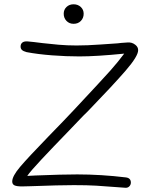

<svg xmlns="http://www.w3.org/2000/svg" viewBox="-20 -893 695 895"><path d="M324 -30Q258 -30 123 -25L83 -24Q58 -24 47.5 -29Q37 -34 37 -47Q37 -72 74 -115.5Q111 -159 204 -255Q285 -338 326 -382Q457 -522 493.5 -563Q530 -604 559 -643Q429 -630 350 -630Q289 -630 223 -635Q157 -640 104 -650Q89 -654 82.5 -660Q76 -666 76 -676Q76 -688 84 -694.5Q92 -701 108 -700Q133 -698 179 -692Q213 -688 253 -684.5Q293 -681 337 -681Q386 -681 448 -685.5Q510 -690 528 -691Q541 -693 574 -695Q595 -697 611 -684Q624 -674 624 -659Q624 -631 565.5 -563.5Q507 -496 393 -378Q393 -378 374 -359Q380 -366 294 -276Q227 -207 174.5 -151Q122 -95 107 -73Q116 -73 146 -75Q271 -80 340 -80Q451 -80 567 -66Q590 -63 590 -42Q590 -31 582 -23.5Q574 -16 561 -18Q470 -25 428.5 -27.5Q387 -30 324 -30ZM277 -829Q277 -848 290 -860.5Q303 -873 323 -873Q343 -873 356.5 -860.5Q370 -848 370 -829Q370 -809 357 -795.5Q344 -782 323 -782Q303 -782 290 -795.5Q277 -809 277 -829Z"/></svg>

Font: Mali Light
Style: Regular
Weight: 300
Designer: Kitiyaporn Chalermlarp | Katatrad Aksorn Co.,Ltd.
Foundry: Cadson Demak Co.,Ltd.
Version: Version 1.000; ttfautohint (v1.6)